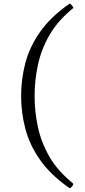

<svg xmlns="http://www.w3.org/2000/svg" viewBox="-20 -859 447 1010"><path d="M354 127Q348 134 342 128Q245 60 190 -19Q135 -98 113 -183Q91 -268 91 -354Q91 -441 113 -526Q135 -611 190 -690Q245 -769 342 -837Q349 -842 354 -835L363 -824Q369 -818 361 -813Q283 -749 240 -674Q197 -599 179.5 -517.5Q162 -436 162 -354Q162 -272 179.5 -190.5Q197 -109 240.5 -34Q284 41 362 104Q368 109 363 116Z"/></svg>

Font: Hahmlet Light
Style: Regular
Weight: 300
Designer: Minjoo Ham & Mark Frömberg
Foundry: hypertype
Version: Version 1.002